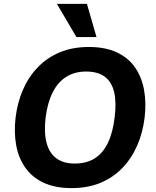

<svg xmlns="http://www.w3.org/2000/svg" viewBox="-20 -954 798 985"><path d="M347 11Q263 11 204 -16.5Q145 -44 110 -93.5Q75 -143 63 -209Q51 -275 60 -351Q69 -427 97.5 -493Q126 -559 173.5 -608.5Q221 -658 286.5 -685.5Q352 -713 436 -713Q520 -713 579 -685.5Q638 -658 672.5 -608.5Q707 -559 719 -493Q731 -427 722 -351Q713 -275 684.5 -209Q656 -143 609 -93.5Q562 -44 496.5 -16.5Q431 11 347 11ZM363 -115Q424 -115 466 -141.5Q508 -168 533.5 -221Q559 -274 568 -351Q578 -429 565.5 -481.5Q553 -534 517.5 -560.5Q482 -587 421 -587Q364 -587 321 -560.5Q278 -534 251 -481.5Q224 -429 214 -351Q205 -274 219 -221Q233 -168 269.5 -141.5Q306 -115 363 -115ZM372 -764 272 -934H426L475 -764Z"/></svg>

Font: Inclusive Sans
Style: Bold Italic
Weight: 700
Italic angle: -7°
Designer: Olivia King
Foundry: Olivia King
Version: Version 2.004